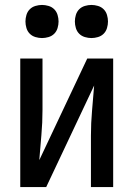

<svg xmlns="http://www.w3.org/2000/svg" viewBox="-20 -757 540 777"><path d="M62 0V-520H152V-312Q152 -261 147.5 -210.5Q143 -160 139 -109L333 -520H438V0H348V-208Q348 -259 352.5 -309.5Q357 -360 361 -411L167 0ZM350 -603Q337 -603 323.5 -607Q310 -611 300.5 -620.5Q291 -630 287 -643.5Q283 -657 283 -670Q283 -683 287 -696.5Q291 -710 300.5 -719.5Q310 -729 323.5 -733Q337 -737 350 -737Q363 -737 376.5 -733Q390 -729 399.5 -719.5Q409 -710 413 -696.5Q417 -683 417 -670Q417 -657 413 -643.5Q409 -630 399.5 -620.5Q390 -611 376.5 -607Q363 -603 350 -603ZM150 -603Q137 -603 123.5 -607Q110 -611 100.5 -620.5Q91 -630 87 -643.5Q83 -657 83 -670Q83 -683 87 -696.5Q91 -710 100.5 -719.5Q110 -729 123.5 -733Q137 -737 150 -737Q163 -737 176.5 -733Q190 -729 199.5 -719.5Q209 -710 213 -696.5Q217 -683 217 -670Q217 -657 213 -643.5Q209 -630 199.5 -620.5Q190 -611 176.5 -607Q163 -603 150 -603Z"/></svg>

Font: Iosevka Term Curly Medium
Style: Regular
Weight: 500
Designer: Belleve Invis
Foundry: Belleve Invis
Version: Version 32.3.0